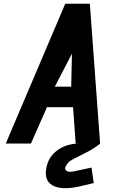

<svg xmlns="http://www.w3.org/2000/svg" viewBox="-20 -770 658 1030"><path d="M377 149 471 129 483 212 403 231Q309 251 262 224.5Q215 198 229 130Q239 72 288 36Q337 0 408 0H386L372 -195H232L146 0H11L330 -750H462L517 0H518Q483 28 441 49Q399 70 373 83.5Q347 97 339 112Q323 132 334 144Q345 156 377 149ZM362 -305 366 -482 274 -305Z"/></svg>

Font: Hermit
Style: Bold Italic
Weight: 700
Italic angle: -10°
Designer: Pablo Caro
Version: Version 2.000;PS 002.000;hotconv 1.0.88;makeotf.lib2.5.64775